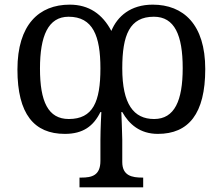

<svg xmlns="http://www.w3.org/2000/svg" viewBox="-20 -566 958 826"><path d="M322 240H596V198H592C548 198 506 190 506 131V35C506 13 502 -84 502 -84H506C535 -32 582 10 659 10C791 10 863 -76 863 -269C863 -461 769 -546 637 -546C542 -546 485 -496 459 -433C421 -505 363 -546 280 -546C148 -546 55 -460 55 -267C55 -75 127 10 259 10C337 10 382 -23 412 -84H416C416 -84 412 -9 412 36V126C412 189 375 198 330 198H322ZM276 -54C187 -54 152 -129 152 -271C152 -411 187 -494 275 -494C380 -494 412 -411 412 -272C412 -128 380 -54 276 -54ZM643 -54C555 -54 506 -118 506 -272C506 -416 538 -494 642 -494C731 -494 766 -415 766 -273C766 -133 731 -54 643 -54Z"/></svg>

Font: Noto Serif Thai
Style: Regular
Weight: 400
Designer: Monotype Design Team
Foundry: Monotype Imaging Inc.
Version: Version 1.901